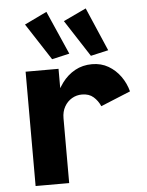

<svg xmlns="http://www.w3.org/2000/svg" viewBox="-55 -835 672 879"><g transform="rotate(-5 281.0 -395.0)"><path d="M72.8 0V-525.4H224.1V-438.5H242.7L202.6 -383.3Q215.3 -427.2 240.2 -460.9Q265.1 -494.6 300 -513.9Q335 -533.2 378.4 -533.2Q420.4 -533.2 453.4 -513.9Q486.3 -494.6 508.8 -463.1Q531.2 -431.6 541 -394L404.3 -337.9Q393.1 -363.8 373 -381.3Q353 -398.9 320.3 -398.9Q295.4 -398.9 274.2 -386.5Q252.9 -374 240 -351.3Q227.1 -328.6 227.1 -297.9V0ZM377 -571.8 267.6 -740.7 372.1 -790 458 -590.3ZM198.7 -571.8 88.9 -740.7 191.4 -790 279.3 -590.3Z"/></g></svg>

Font: Reddit Mono ExtraBold
Style: Regular
Weight: 800
Monospace: yes
Designer: Stephen Hutchings
Foundry: Reddit
Version: Version 1.014